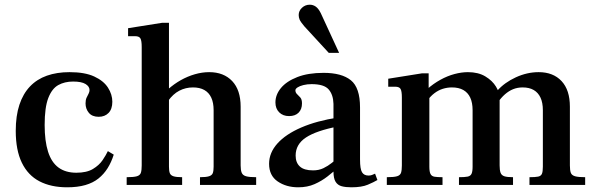

<svg xmlns="http://www.w3.org/2000/svg" viewBox="-20 -787 2539 817"><path d="M266 10Q197 10 148 -15.5Q99 -41 73 -94.5Q47 -148 47 -230Q47 -294 62.5 -341Q78 -388 107.5 -419Q137 -450 179.5 -465Q222 -480 276 -480Q341 -480 381 -461.5Q421 -443 439.5 -414Q458 -385 458 -354Q458 -323 442 -306.5Q426 -290 400 -290Q372 -290 358 -307Q344 -324 344 -347Q344 -362 348.5 -371.5Q353 -381 357 -388.5Q361 -396 361 -404Q361 -419 344 -429.5Q327 -440 291 -440Q255 -440 228 -425Q201 -410 185.5 -370Q170 -330 170 -255Q170 -187 184.5 -141.5Q199 -96 229 -74Q259 -52 305 -52Q349 -52 375.5 -68Q402 -84 416.5 -105.5Q431 -127 439 -144L464 -129Q454 -97 438 -71.5Q422 -46 399 -27.5Q376 -9 343 0.5Q310 10 266 10Z M831 0V-33Q857 -33 869.5 -37Q882 -41 885.5 -50.5Q889 -60 889 -78V-318Q889 -350 879 -371.5Q869 -393 849.5 -404Q830 -415 801 -415Q770 -415 743 -401Q716 -387 695 -357V-407Q721 -430 749.5 -446Q778 -462 809 -471Q840 -480 870 -480Q932 -480 968 -442Q1004 -404 1004 -333V-83Q1004 -63 1008.5 -52Q1013 -41 1027 -37Q1041 -33 1070 -33V0ZM519 0V-33Q549 -33 562.5 -37Q576 -41 579.5 -52Q583 -63 583 -83V-587Q583 -614 577.5 -623.5Q572 -633 555 -633H525V-667L670 -690H699V-78Q699 -60 702.5 -50.5Q706 -41 718 -37Q730 -33 755 -33V0ZM696 -401V-411H704V-401Z M1475 10Q1451 10 1434 5.5Q1417 1 1408 -13.5Q1399 -28 1399 -57V-345Q1398 -384 1378.5 -406.5Q1359 -429 1306 -429Q1287 -429 1271 -425Q1255 -421 1246 -415Q1237 -409 1237 -403Q1237 -393 1244 -386.5Q1251 -380 1258 -372Q1265 -364 1265 -347Q1265 -322 1250.5 -307.5Q1236 -293 1210 -293Q1184 -293 1168 -309Q1152 -325 1152 -351Q1152 -384 1175.5 -412.5Q1199 -441 1245 -459Q1291 -477 1357 -477Q1434 -477 1473 -445.5Q1512 -414 1512 -330V-108Q1512 -68 1520.5 -54Q1529 -40 1548 -40Q1557 -40 1563 -42.5Q1569 -45 1576 -48L1586 -21Q1571 -12 1545 -1Q1519 10 1475 10ZM1249 10Q1198 10 1161.5 -15Q1125 -40 1125 -90Q1125 -137 1160.5 -176.5Q1196 -216 1262 -244.5Q1328 -273 1419 -287V-249Q1326 -231 1282 -202Q1238 -173 1238 -125Q1238 -95 1256 -78.5Q1274 -62 1312 -62Q1337 -62 1356.5 -71.5Q1376 -81 1391.5 -93.5Q1407 -106 1418 -115V-74Q1399 -56 1374 -36.5Q1349 -17 1318.5 -3.5Q1288 10 1249 10ZM1379 -562 1275 -675Q1259 -694 1255 -703.5Q1251 -713 1251 -723Q1251 -741 1265 -754Q1279 -767 1298 -767Q1312 -767 1323.5 -759Q1335 -751 1345 -731L1423 -562Z M2233 0V-33Q2258 -33 2270 -35.5Q2282 -38 2286 -47.5Q2290 -57 2290 -78V-318Q2290 -350 2280 -371.5Q2270 -393 2251 -404Q2232 -415 2204 -415Q2182 -415 2163.5 -407.5Q2145 -400 2128.5 -385.5Q2112 -371 2096 -348V-401Q2127 -436 2175 -458Q2223 -480 2272 -480Q2334 -480 2369.5 -442Q2405 -404 2405 -333V-83Q2405 -62 2409 -51.5Q2413 -41 2427 -37Q2441 -33 2470 -33V0ZM1626 0V-33Q1656 -33 1669.5 -37Q1683 -41 1686.5 -52Q1690 -63 1690 -83V-372Q1690 -399 1684.5 -408.5Q1679 -418 1662 -418H1632V-452L1776 -475H1804V-413H1807V-78Q1807 -56 1812 -46.5Q1817 -37 1829 -35Q1841 -33 1863 -33V0ZM1933 0V-33Q1958 -33 1970 -35.5Q1982 -38 1986.5 -47.5Q1991 -57 1991 -78V-318Q1991 -350 1981 -371.5Q1971 -393 1951.5 -404Q1932 -415 1903 -415Q1883 -415 1864 -409Q1845 -403 1828 -390Q1811 -377 1797 -357V-407Q1824 -431 1854 -447.5Q1884 -464 1914 -472Q1944 -480 1971 -480Q2015 -480 2045 -462Q2075 -444 2090.5 -418.5Q2106 -393 2106 -369V-83Q2106 -63 2110 -52Q2114 -41 2126 -37Q2138 -33 2163 -33V0Z"/></svg>

Font: Frank Ruhl Libre Medium
Style: Regular
Weight: 500
Designer: Yanek Iontef
Foundry: Fontef
Version: Version 6.004